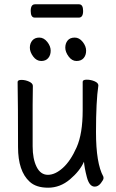

<svg xmlns="http://www.w3.org/2000/svg" viewBox="-20 -856 540 894"><path d="M347 -774H142Q123 -774 123 -805Q123 -836 143 -836H348Q367 -836 367 -805Q367 -774 347 -774ZM336 -572Q315 -572 299.5 -593Q284 -614 284 -634Q284 -654 295 -667.5Q306 -681 328 -681Q349 -681 365 -661Q381 -641 381 -620Q381 -599 369.5 -585.5Q358 -572 336 -572ZM172 -572Q150 -572 134.5 -593Q119 -614 119 -634Q119 -654 130.5 -667.5Q142 -681 163 -681Q184 -681 200 -661Q216 -641 216 -620Q216 -599 204.5 -585.5Q193 -572 172 -572ZM118 -10Q64 -59 64 -171Q64 -368 62 -474Q62 -484 80 -484Q98 -484 115.5 -476Q133 -468 133 -456L132 -368V-175Q132 -116 150.5 -79Q169 -42 203 -42Q237 -42 273 -74.5Q309 -107 337 -170.5Q365 -234 365 -342V-475Q365 -485 384 -485Q403 -485 420.5 -477.5Q438 -470 438 -458Q427 -385 427 -241Q427 -96 461 -34Q462 -32 462 -26Q462 -19 449.5 -3Q437 13 421 13Q396 13 384.5 -31Q373 -75 371 -103Q352 -60 306 -21Q260 18 204 18Q148 18 118 -10Z"/></svg>

Font: Moon Stars Kai T HW
Style: Regular
Weight: 400
Designer: GuiWonder
Version: Version 1.101